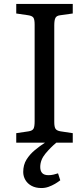

<svg xmlns="http://www.w3.org/2000/svg" viewBox="-20 -720 397 969"><path d="M189 229Q160.2 229 139.6 218Q119.1 207 108.2 188.5Q97.2 169.9 97.2 147.9Q97.2 111.8 114 85Q130.9 58.1 156.5 37.1Q182.1 16.1 207 0H62V-47.9L124 -57.1Q143.1 -60.1 148.9 -70.1Q154.8 -80.1 154.8 -107.9V-596.2Q154.8 -622.1 148.4 -631.1Q142.1 -640.1 122.1 -643.1L62 -651.9V-700.2H347.2V-651.9L284.2 -643.1Q266.1 -641.1 260 -630.1Q253.9 -619.1 253.9 -591.8V-104Q253.9 -79.1 260.5 -69.6Q267.1 -60.1 286.1 -57.1L347.2 -47.9V0H264.2Q235.4 23.9 209.2 55.4Q183.1 86.9 183.1 123Q183.1 143.1 193.1 153.6Q203.1 164.1 224.1 164.1Q238.3 164.1 250.7 161.1Q263.2 158.2 272.9 154.8L284.2 189.9Q272.9 198.7 257.6 207.8Q242.2 216.8 225.1 222.9Q208 229 189 229Z"/></svg>

Font: Literata
Style: Regular
Weight: 400
Designer: Latin by Veronika Burian and Jose Scaglione. Greek by Irene Vlachou. Cyrillic by Vera Evstafieva.
Foundry: TypeTogether
Version: Version 3.002